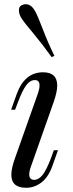

<svg xmlns="http://www.w3.org/2000/svg" viewBox="-20 -867 342 901"><path d="M165.5 -465.8Q166 -491.2 143.6 -491.2Q121.1 -491.2 103 -466.8Q85 -442.4 64.9 -389.2L50.8 -352.1H32.2L58.1 -424.8Q95.2 -527.8 182.1 -527.8Q248.5 -527.8 248.5 -465.3Q248.5 -436 231.9 -388.2L125 -85Q117.2 -63.5 117.2 -48.3Q117.2 -22.9 141.1 -22.9Q161.6 -23.4 179.7 -45.9Q197.8 -68.4 219.2 -125L232.9 -162.1H252L226.1 -88.9Q206.5 -34.7 173.8 -10.3Q141.1 14.2 103 14.2Q33.2 14.2 33.2 -46.9Q33.2 -77.6 50.8 -126L158.2 -429.2Q165.5 -451.2 165.5 -465.8ZM100.6 -847.2Q126.5 -847.2 144 -815.9Q156.2 -794.9 180.7 -730.5Q205.1 -666 235.4 -605L222.2 -599.1Q181.6 -656.2 137.2 -709.5Q92.3 -762.7 80.6 -781.7Q68.8 -800.8 68.8 -818.4Q68.8 -835.9 80.6 -841.8Q92.3 -847.7 100.6 -847.2Z"/></svg>

Font: PlayfairDisplay-Italic
Style: Italic
Weight: 400
Italic angle: -14°
Designer: Claus Eggers Sørensen
Foundry: Claus Eggers Sørensen
Version: Version 1.002;PS 001.002;hotconv 1.0.70;makeotf.lib2.5.58329